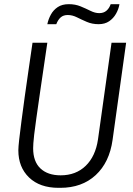

<svg xmlns="http://www.w3.org/2000/svg" viewBox="-20 -891 640 921"><path d="M261 10Q171 10 119.5 -39.5Q68 -89 68 -170Q68 -185 72 -221.5Q76 -258 83 -310.5Q90 -363 98.5 -426Q107 -489 117 -555.5Q127 -622 136 -686H207Q187 -552 174.5 -464.5Q162 -377 154.5 -325Q147 -273 144 -245.5Q141 -218 140 -204Q139 -190 139 -180Q139 -116 174 -83Q209 -50 271 -50Q344 -50 391 -95.5Q438 -141 450 -222L515 -686H585L520 -220Q505 -112 439 -51Q373 10 269 10ZM207 -775Q212 -799 224 -821Q236 -843 257 -857Q278 -871 310 -871Q341 -871 366.5 -860.5Q392 -850 414 -839Q436 -828 456 -828Q477 -828 490.5 -839.5Q504 -851 511 -871H553Q549 -847 536.5 -825Q524 -803 503.5 -789Q483 -775 453 -775Q422 -775 396.5 -786Q371 -797 349 -808Q327 -819 305 -819Q284 -819 271 -807.5Q258 -796 250 -775Z"/></svg>

Font: Chivo Mono Medium ExtraLight
Style: Italic
Weight: 250
Italic angle: -8.05°
Monospace: yes
Version: Version 1.008